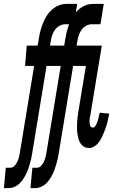

<svg xmlns="http://www.w3.org/2000/svg" viewBox="-83 -755 603 990"><path d="M-39 215H-63L-53 110H-30Q-18 110 -9 101Q0 92 5.5 80.5Q11 69 14 57.5Q17 46 19 35L93 -415H46L55 -520H111L117 -555Q119 -570 122.5 -585Q126 -600 131 -615Q136 -630 142.5 -644.5Q149 -659 157.5 -673Q166 -687 177.5 -698.5Q189 -710 202.5 -718.5Q216 -727 231 -731Q246 -735 261 -735H315L298 -630H253Q238 -630 223 -621.5Q208 -613 198.5 -598.5Q189 -584 184.5 -568.5Q180 -553 178 -538L175 -520H264L255 -415H157L83 35Q81 49 78 63Q75 77 70.5 91Q66 105 61.5 118.5Q57 132 50 145.5Q43 159 34.5 171.5Q26 184 14.5 194Q3 204 -11 209.5Q-25 215 -39 215ZM98 215H74L84 110H107Q119 110 128 101Q137 92 142.5 80.5Q148 69 151 57.5Q154 46 156 35L230 -415H183L192 -520H248L254 -555Q256 -570 259.5 -585Q263 -600 268 -615Q273 -630 279.5 -644.5Q286 -659 294.5 -673Q303 -687 314.5 -698.5Q326 -710 339.5 -718.5Q353 -727 368 -731Q383 -735 398 -735H452L435 -630H390Q375 -630 360 -621.5Q345 -613 335.5 -598.5Q326 -584 321.5 -568.5Q317 -553 315 -538L312 -520H401L392 -415H294L220 35Q218 49 215 63Q212 77 207.5 91Q203 105 198.5 118.5Q194 132 187 145.5Q180 159 171.5 171.5Q163 184 151.5 194Q140 204 126 209.5Q112 215 98 215ZM376 8Q361 8 350 1.5Q339 -5 331.5 -16.5Q324 -28 321 -41Q318 -54 316 -67Q314 -80 314 -94Q314 -108 314.5 -122Q315 -136 317 -150.5Q319 -165 321 -179L360 -415H316L326 -520H442L383 -162Q381 -155 380 -149Q379 -143 379 -137Q379 -131 379 -125Q379 -119 380 -113Q381 -107 385 -102Q389 -97 395 -97Q402 -97 407 -103.5Q412 -110 415 -117Q418 -124 420.5 -131Q423 -138 424.5 -145Q426 -152 427.5 -159.5Q429 -167 431 -174L480 -169V-168Q477 -155 474.5 -141.5Q472 -128 468.5 -115.5Q465 -103 460 -90Q455 -77 450 -65Q445 -53 438.5 -40.5Q432 -28 423 -17Q414 -6 401.5 1Q389 8 376 8Z"/></svg>

Font: Iosevka Extrabold
Style: Italic
Weight: 800
Italic angle: -9°
Monospace: yes
Designer: Belleve Invis
Foundry: Belleve Invis
Version: Version 32.5.0; ttfautohint (v1.8.4)